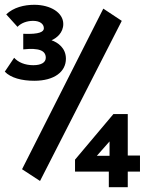

<svg xmlns="http://www.w3.org/2000/svg" viewBox="-29 -711 612 801"><path d="M114 -374C198 -374 246 -412 246 -466C246 -511 212 -534 186 -543C207 -552 235 -574 235 -611C235 -658 182 -691 114 -691C72 -691 27 -680 -3 -651L44 -599C60 -616 85 -624 109 -624C139 -624 154 -610 154 -593C154 -579 137 -567 68 -570V-505C134 -512 162 -500 162 -470C162 -451 144 -439 110 -439C75 -439 47 -451 30 -470L-9 -412C16 -386 62 -374 114 -374ZM138 44 479 -624 402 -675 63 -5ZM425 70H504V5H555V-62H504V-235H444L284 -45V5H425ZM375 -61 428 -121V-61Z"/></svg>

Font: Inconsolata SemiExpanded Black
Style: Regular
Weight: 900
Width: 6
Monospace: yes
Designer: Raph Levien, Cyreal, Brenton Simpson
Foundry: Raph Levien, Cyreal, Google
Version: Version 3.100